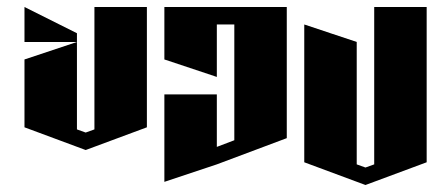

<svg xmlns="http://www.w3.org/2000/svg" viewBox="-20 -520 1240 549"><path d="M50 -500 200 -425V-400H50ZM200 -400V-150L225 -141L250 -150V-500H400V-156L225 -91L50 -156V-350Z M450 -500H800V-125L600 -50L450 0V-250H600V-100L650 -119V-450H600V-300L450 -350Z M1050 -500H1200V-56L1025 9L850 -56V-450L1000 -400V-50L1025 -41L1050 -50Z"/></svg>

Font: SOV_Meka
Style: Book
Weight: 400
Version: Version 1.00